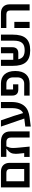

<svg xmlns="http://www.w3.org/2000/svg" viewBox="1679 -2327 672 4070"><g transform="rotate(-90 2015.0 -292.0)"><path d="M78 -608H410Q500 -608 549 -558.5Q598 -509 598 -423V0H78ZM468 -115V-411Q468 -453 446.5 -473Q425 -493 388 -493H208V-115Z M723 -115H805L792 -239Q789 -269 789 -294Q789 -359 811 -400Q833 -441 873 -471L894 -487V-493H725V-608H1043Q1153 -608 1208.5 -557.5Q1264 -507 1264 -410V0H1134V-396Q1134 -493 1036 -493H948L943 -483Q929 -454 921 -423.5Q913 -393 913 -352Q913 -326 915 -296.5Q917 -267 920 -235L943 0H723Z M1368 -92 1537 -113 1367 -608H1499L1592 -338L1653 -138Q1707 -164 1732.5 -223.5Q1758 -283 1758 -380V-608H1888V-391Q1888 -290 1864 -219.5Q1840 -149 1797.5 -103.5Q1755 -58 1696.5 -34.5Q1638 -11 1570 -2L1368 24Z M2024 -115H2277Q2337 -115 2373.5 -153.5Q2410 -192 2410 -261V-347Q2410 -416 2373.5 -454.5Q2337 -493 2277 -493H2153V-351H2262V-240H2153Q2087 -240 2055.5 -273.5Q2024 -307 2024 -367V-608H2283Q2342 -608 2390.5 -589Q2439 -570 2473.5 -532Q2508 -494 2526.5 -437Q2545 -380 2545 -304Q2545 -228 2526.5 -171Q2508 -114 2473.5 -76Q2439 -38 2390.5 -19Q2342 0 2283 0H2024Z M2985 12Q2896 12 2833 -11Q2770 -34 2730.5 -79.5Q2691 -125 2672.5 -194.5Q2654 -264 2654 -357V-608H2782V-347H2921V-608H3049V-366Q3049 -306 3017.5 -273Q2986 -240 2920 -240H2793Q2809 -168 2855.5 -136.5Q2902 -105 2985 -105Q3038 -105 3076.5 -118Q3115 -131 3139.5 -159Q3164 -187 3176 -231.5Q3188 -276 3188 -340V-608H3316V-357Q3316 -264 3297.5 -194.5Q3279 -125 3239.5 -79.5Q3200 -34 3137 -11Q3074 12 2985 12Z M3828 -411Q3828 -453 3806 -473Q3784 -493 3747 -493H3457V-608H3770Q3860 -608 3909 -558.5Q3958 -509 3958 -423V0H3828ZM3457 -324H3587V0H3457Z"/></g></svg>

Font: IBM Plex Sans Hebrew SmBld
Style: Regular
Weight: 600
Designer: Mike Abbink, Paul van der Laan, Pieter van Rosmalen, Yanek Iontef
Foundry: Bold Monday
Version: Version 1.3